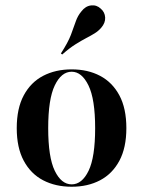

<svg xmlns="http://www.w3.org/2000/svg" viewBox="-20 -688 537 719"><path d="M248.4 11.3Q187.9 11.3 141.5 -12.9Q95.2 -37.1 69 -85.9Q42.7 -134.7 42.7 -208.1Q42.7 -282.3 69 -331Q95.2 -379.8 141.5 -404Q187.9 -428.2 248.4 -428.2Q308.9 -428.2 354.8 -404Q400.8 -379.8 427 -331Q453.2 -282.3 453.2 -208.1Q453.2 -134.7 427 -85.9Q400.8 -37.1 354.8 -12.9Q308.9 11.3 248.4 11.3ZM248.4 2.4Q287.1 2.4 311.7 -48.4Q336.3 -99.2 336.3 -208.1Q336.3 -316.9 311.3 -368.1Q286.3 -419.4 248.4 -419.4Q209.7 -419.4 185.1 -368.1Q160.5 -316.9 160.5 -208.1Q160.5 -99.2 185.1 -48.4Q209.7 2.4 248.4 2.4ZM212.9 -483.9 208.1 -487.9Q234.7 -529 245.6 -557.7Q256.5 -586.3 263.7 -607.7Q271 -629 284.7 -645.2Q300 -665.3 321 -667.7Q341.9 -670.2 357.3 -655.6Q372.6 -642.7 373.8 -622.6Q375 -602.4 358.9 -583.9Q348.4 -571.8 334.7 -563.3Q321 -554.8 303.2 -545.6Q285.5 -536.3 262.9 -522.2Q240.3 -508.1 212.9 -483.9Z"/></svg>

Font: Playfair 144pt
Style: Bold
Weight: 700
Version: Version 2.001;gftools[0.9.30]